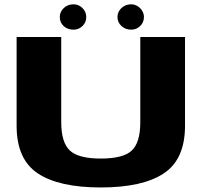

<svg xmlns="http://www.w3.org/2000/svg" viewBox="-20 -842 924 867"><path d="M435 4.5Q246.5 4.5 150.8 -59Q55 -122.5 55 -274.5V-675H256.5V-290.5Q256.5 -199 295.2 -162.5Q334 -126 435 -126Q536 -126 574.8 -162Q613.5 -198 613.5 -290.5V-675H815.5V-274.5Q815.5 -122.5 719.5 -59Q623.5 4.5 435 4.5ZM250 -765Q250 -788.5 267.8 -805.5Q285.5 -822.5 312 -822.5Q335.5 -822.5 352.5 -805.5Q369.5 -788.5 369.5 -765Q369.5 -741 352.5 -724.5Q335.5 -708 312 -708Q285 -708 267.5 -724.2Q250 -740.5 250 -765ZM510.5 -765Q510.5 -780.5 518.8 -793.8Q527 -807 541.2 -814.8Q555.5 -822.5 572.5 -822.5Q587.5 -822.5 600.8 -814.5Q614 -806.5 622 -793.2Q630 -780 630 -765Q630 -741 613 -724.5Q596 -708 572.5 -708Q546.5 -708 528.5 -724.5Q510.5 -741 510.5 -765Z"/></svg>

Font: Anybody Wide
Style: Bold
Weight: 700
Width: 7
Designer: Tyler Finck
Foundry: Etcetera Type Company
Version: Version 1.000; ttfautohint (v1.8)